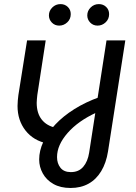

<svg xmlns="http://www.w3.org/2000/svg" viewBox="-20 -709 672 946"><path d="M327.8 217.2Q278 217.2 243.4 197.6Q208.8 178 190.9 145.6Q173 113.2 173 77Q173 33.8 193.5 -10.4Q214 -54.6 252.6 -95.7Q291.2 -136.8 346.3 -171.4Q401.4 -206 471 -231L455.4 -154.6Q365 -113.2 313 -53.7Q261 5.8 261 64.8Q261 96.4 278 117.7Q295 139 329 139Q367.8 139 390.1 112.9Q412.4 86.8 419.2 43.4L504.8 -510H597.4L512.2 37Q503.2 93.8 478.6 134.5Q454 175.2 416 196.2Q378 217.2 327.8 217.2ZM214.2 -1.8Q144.8 -15.8 105.6 -66Q66.4 -116.2 66.4 -187Q66.4 -198.8 67.7 -214.1Q69 -229.4 70.6 -240.6L113.4 -510H205.2L163.8 -240.8Q162.8 -230.8 161.8 -220.5Q160.8 -210.2 160.8 -202.6Q160.8 -151.4 185.5 -120Q210.2 -88.6 255.6 -79.4ZM460.8 -582.8Q439 -582.8 424.5 -597.8Q410 -612.8 410 -633.4Q410 -655.6 426.7 -672.2Q443.4 -688.8 467.2 -688.8Q488.6 -688.8 503.1 -674.8Q517.6 -660.8 517.6 -639.4Q517.6 -615 500.4 -598.9Q483.2 -582.8 460.8 -582.8ZM271.8 -582.8Q250 -582.8 235.5 -597.8Q221 -612.8 221 -633.4Q221 -655.6 237.7 -672.2Q254.4 -688.8 278.2 -688.8Q299.6 -688.8 314.1 -674.8Q328.6 -660.8 328.6 -639.4Q328.6 -615 311.4 -598.9Q294.2 -582.8 271.8 -582.8Z"/></svg>

Font: MuseoModerno Thin
Style: Italic
Weight: 100
Italic angle: -9°
Designer: Pablo Cosgaya, Héctor Gatti, Marcela Romero, and the Authors of The MuseoModerno Project.
Foundry: Omnibus-Type Team
Version: Version 1.003